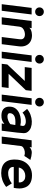

<svg xmlns="http://www.w3.org/2000/svg" viewBox="1209 -1953 753 3211"><g transform="rotate(90 1585.5 -347.5)"><path d="M177 -559Q146 -559 125 -580Q104 -601 104 -632Q104 -662 125 -683Q146 -704 177 -704Q207 -704 228 -683Q249 -662 249 -632Q249 -601 228 -580Q207 -559 177 -559ZM160 0H50L112 -500H222Z M719 0H599L636 -295Q641 -336 628.5 -355.5Q616 -375 595.5 -381.5Q575 -388 555 -388Q534 -388 505.5 -380Q477 -372 453.5 -351Q430 -330 425 -289L389 0H269L331 -500H451L444 -460Q454 -476 475.5 -486Q497 -496 522.5 -501Q548 -506 568 -506Q633 -506 677.5 -478.5Q722 -451 742.5 -402Q763 -353 755 -289Z M971 -559Q940 -559 919 -580Q898 -601 898 -632Q898 -662 919 -683Q940 -704 971 -704Q1001 -704 1022 -683Q1043 -662 1043 -632Q1043 -601 1022 -580Q1001 -559 971 -559ZM954 0H844L906 -500H1016Z M1437 0H1047L1058 -93L1334 -385H1102L1116 -500H1499L1488 -403L1214 -115H1451Z M1689 -559Q1658 -559 1637 -580Q1616 -601 1616 -632Q1616 -662 1637 -683Q1658 -704 1689 -704Q1719 -704 1740 -683Q1761 -662 1761 -632Q1761 -601 1740 -580Q1719 -559 1689 -559ZM1672 0H1562L1624 -500H1734Z M1905 5Q1828 3 1792 -39.5Q1756 -82 1765 -154Q1771 -204 1801 -239Q1831 -274 1876 -294Q1921 -314 1974 -318.5Q2027 -323 2079 -311L2086 -346Q2089 -371 2073.5 -384.5Q2058 -398 2031.5 -401.5Q2005 -405 1974 -399.5Q1943 -394 1913.5 -380.5Q1884 -367 1864 -347L1802 -424Q1844 -461 1898.5 -481Q1953 -501 2008.5 -503Q2064 -505 2111 -488.5Q2158 -472 2185 -435Q2208 -409 2206.5 -362.5Q2205 -316 2198 -261L2166 0H2044L2052 -44Q2017 -15 1986 -4.5Q1955 6 1905 5ZM2056 -143 2071 -227Q1968 -235 1923 -212Q1878 -189 1873 -143Q1870 -116 1887.5 -105Q1905 -94 1934.5 -95.5Q1964 -97 1996.5 -109.5Q2029 -122 2056 -143Z M2264 0 2326 -500H2445L2439 -465Q2483 -505 2537 -502.5Q2591 -500 2655 -479L2588 -378Q2551 -391 2513.5 -385Q2476 -379 2450 -361Q2424 -343 2422 -319L2383 0Z M3122 -201H2772Q2770 -156 2797 -133Q2824 -110 2867.5 -107.5Q2911 -105 2959 -121Q3007 -137 3047 -169L3106 -74Q3046 -28 2987.5 -9.5Q2929 9 2876 9Q2747 9 2691 -64Q2635 -137 2651 -269Q2660 -342 2695.5 -395Q2731 -448 2787.5 -477.5Q2844 -507 2917 -506Q3000 -505 3051.5 -471Q3103 -437 3120 -374Q3132 -340 3132 -297Q3132 -254 3122 -201ZM2925 -394Q2883 -394 2852 -378Q2821 -362 2803.5 -337Q2786 -312 2782 -285H3030Q3034 -312 3023.5 -337Q3013 -362 2988.5 -378Q2964 -394 2925 -394Z"/></g></svg>

Font: Kulim Park
Style: Bold Italic
Weight: 700
Italic angle: -8°
Designer: Noponies / Dale Sattler
Foundry: Noponies
Version: Version 1.000; ttfautohint (v1.8.3)